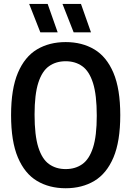

<svg xmlns="http://www.w3.org/2000/svg" viewBox="-20 -968 682 997"><path d="M321 9.5Q236 9.5 172.2 -28.5Q108.5 -66.5 73 -150Q37.5 -233.5 37.5 -370Q37.5 -506.5 73 -590Q108.5 -673.5 172.2 -711.5Q236 -749.5 321 -749.5Q406 -749.5 469.8 -711.5Q533.5 -673.5 569 -590Q604.5 -506.5 604.5 -370Q604.5 -233.5 569 -150Q533.5 -66.5 469.8 -28.5Q406 9.5 321 9.5ZM321 -90Q371 -90 407.2 -115.5Q443.5 -141 463 -201.5Q482.5 -262 482.5 -367Q482.5 -475 463 -536.8Q443.5 -598.5 407.2 -624.2Q371 -650 321 -650Q271 -650 234.8 -624.5Q198.5 -599 179 -538.5Q159.5 -478 159.5 -373Q159.5 -265 179 -203.2Q198.5 -141.5 234.8 -115.8Q271 -90 321 -90ZM362.5 -800 304.5 -947.5H400.5L452.5 -800ZM189.5 -800 131.5 -947.5H227.5L279.5 -800Z"/></svg>

Font: Encode Sans Condensed SemiBold
Style: Regular
Weight: 600
Width: 3
Designer: Multiple Designers
Foundry: Impallari Type
Version: Version 3.000; ttfautohint (v1.8.3) -l 8 -r 50 -G 200 -x 14 